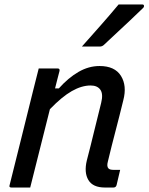

<svg xmlns="http://www.w3.org/2000/svg" viewBox="-20 -838 664 858"><path d="M153 -532H238Q248 -532 246 -521Q241 -502 236 -482.5Q231 -463 226 -443H243Q285 -490 330.5 -516.5Q376 -543 425 -543Q493 -543 520.5 -499Q548 -455 531 -390Q514 -320 496.5 -253.5Q479 -187 462 -116Q456 -94 465 -85Q471 -79 487 -79H517Q513 -62 509 -45Q505 -28 501 -11Q498 0 487 0H449Q395 0 375 -33.5Q355 -67 368 -121Q385 -186 400 -248.5Q415 -311 432 -378Q442 -418 428.5 -437Q415 -456 385 -456Q345 -456 301 -431Q257 -406 203 -350Q181 -263 159 -175Q137 -87 115 0H31Q19 0 23 -11Q49 -116 75.5 -221.5Q102 -327 128 -433Q136 -465 142.5 -490.5Q149 -516 153 -532ZM510 -818H616Q623 -818 623.5 -812Q624 -806 618 -801Q587 -771 561 -746.5Q535 -722 507.5 -696.5Q480 -671 445 -638Q437 -630 426 -630H346Q386 -675 428 -722.5Q470 -770 510 -818Z"/></svg>

Font: Recursive Sn Lnr St
Style: Italic
Weight: 400
Italic angle: -15°
Version: Version 1.079;hotconv 1.0.112;makeotfexe 2.5.65598; ttfautoh